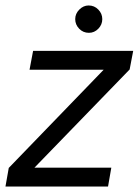

<svg xmlns="http://www.w3.org/2000/svg" viewBox="-31 -682 507 702"><path d="M-11 0 1 -68 348 -427H77L90 -496H456L443 -428L95 -69H376L364 0ZM294 -562Q273 -562 258.5 -577Q244 -592 244 -612Q244 -632 259 -647Q274 -662 293 -662Q314 -662 328.5 -647Q343 -632 343 -612Q343 -592 328.5 -577Q314 -562 294 -562Z"/></svg>

Font: DM Sans 28pt
Style: Italic
Weight: 400
Italic angle: -10°
Version: Version 4.004;gftools[0.9.30]